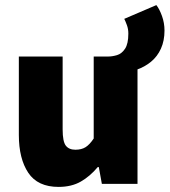

<svg xmlns="http://www.w3.org/2000/svg" viewBox="-20 -722 666 754"><path d="M516 -448 404 -500Q421 -500 439.5 -505.5Q458 -511 471 -530.5Q484 -550 484 -590Q484 -608 478.5 -623Q473 -638 468 -648L594 -702Q606 -687 616 -659.5Q626 -632 626 -602Q626 -562 612 -531Q598 -500 573 -479.5Q548 -459 516 -448ZM210 12Q128 12 91 -43.5Q54 -99 54 -192V-500H226V-214Q226 -166 238.5 -150Q251 -134 276 -134Q300 -134 316 -144Q332 -154 348 -178V-500H520V0H380L368 -66H364Q334 -30 297.5 -9Q261 12 210 12Z"/></svg>

Font: Source Sans 3 Black
Style: Regular
Weight: 900
Designer: Paul D. Hunt
Foundry: Adobe
Version: Version 3.046;hotconv 1.0.118;makeotfexe 2.5.65603